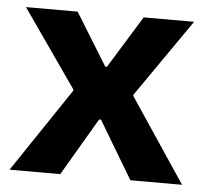

<svg xmlns="http://www.w3.org/2000/svg" viewBox="-43 -565 655 611"><g transform="rotate(5 284.5 -260.0)"><path d="M9 0H171L279 -184H285L395 0H560L381 -268V-272L553 -520H392L289 -353H284L181 -520H16L189 -272V-268Z"/></g></svg>

Font: Fixel Display Bold
Style: Bold
Weight: 700
Designer: AlfaBravo + MacPaw
Foundry: Kyrylo Tkachov, Marchela Mozhyna, Serhii Makarenko, Maria Weinstein, Zakhar Kryvoshyya
Version: Version 1.211